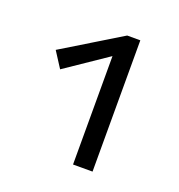

<svg xmlns="http://www.w3.org/2000/svg" viewBox="-77 -822 448 481"><g transform="rotate(20 147.5 -581.0)"><path d="M184 -756H219V-406H167V-695L55 -619L28 -661Z"/></g></svg>

Font: EauTestSC
Style: Regular
Weight: 400
Designer: Christian Thalmann (Catharsis Fonts)
Version: Version 0.001;PS 000.001;hotconv 1.0.88;makeotf.lib2.5.64775